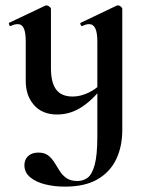

<svg xmlns="http://www.w3.org/2000/svg" viewBox="-20 -415 539 716"><path d="M170 -382V-161Q170 -107 189.5 -81Q209 -55 251 -55Q281 -55 312.5 -70.5Q344 -86 363 -111L368 -99Q334 -50 289.5 -19Q245 12 193 12Q138 12 107 -23Q76 -58 76 -113V-260Q76 -293 69 -309Q62 -325 46 -325Q34 -325 20 -318Q16 -317 14 -323Q12 -329 14 -330L149 -394Q151 -395 153 -395Q158 -395 164 -390.5Q170 -386 170 -382ZM436 -382V70Q436 131 413.5 178.5Q391 226 344 253.5Q297 281 222 281Q183 281 148.5 272.5Q114 264 92.5 246Q71 228 71 201Q71 180 85 167Q99 154 123 154Q146 154 159.5 164.5Q173 175 183 191Q193 207 203 223Q213 239 228.5 249.5Q244 260 269 260Q290 260 306.5 248Q323 236 333 200Q343 164 343 94V-260Q343 -293 335.5 -309Q328 -325 312 -325Q301 -325 287 -318Q283 -317 280.5 -323Q278 -329 281 -330L415 -394Q418 -395 420 -395Q425 -395 430.5 -390.5Q436 -386 436 -382Z"/></svg>

Font: Cormorant Infant Light
Style: Bold
Weight: 700
Version: Version 4.001